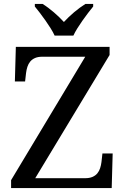

<svg xmlns="http://www.w3.org/2000/svg" viewBox="-20 -951 632 971"><path d="M534.2 -672.9 158.2 -49.8H410.2Q432.6 -49.8 447.8 -56.4Q462.9 -63 472.2 -74.2Q481.4 -85.4 486.3 -100.3Q491.2 -115.2 493.2 -131.8L498 -174.8H549.8L544.9 0H36.1V-40L411.1 -664.1H193.8Q171.9 -664.1 157 -657.5Q142.1 -650.9 132.8 -639.6Q123.5 -628.4 118.7 -613.5Q113.8 -598.6 111.8 -582L106.9 -539.1H55.2L60.1 -713.9H534.2ZM156.2 -931.2H195.3Q209.5 -922.4 223.9 -911.6Q238.3 -900.9 252.2 -888.9Q266.1 -877 279.1 -864.5Q292 -852.1 303.2 -839.8Q314.5 -852.1 327.4 -864.5Q340.3 -877 354.5 -888.9Q368.7 -900.9 383.3 -911.6Q397.9 -922.4 412.1 -931.2H451.2V-918Q439.5 -903.8 425.3 -885.3Q411.1 -866.7 397.2 -846.9Q383.3 -827.1 371.1 -807.6Q358.9 -788.1 351.1 -771H256.3Q248.5 -788.1 236.3 -807.6Q224.1 -827.1 210.2 -846.9Q196.3 -866.7 182.1 -885.3Q168 -903.8 156.2 -918Z"/></svg>

Font: Noto Serif
Style: Regular
Weight: 400
Designer: Monotype Design team
Foundry: Monotype Imaging Inc.
Version: Version 1.02